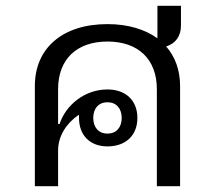

<svg xmlns="http://www.w3.org/2000/svg" viewBox="-20 -641 740 661"><path d="M603 -621H522V-509C479 -540 421 -558 350 -558C195 -558 100 -475 100 -345V0H180V-123C180 -172 208 -216 250 -245L252 -244V-235C252 -175 290 -137 350 -137C413 -137 453 -175 453 -235C453 -295 413 -333 350 -333C270 -333 206 -278 185 -214H180V-334C180 -437 244 -498 350 -498C456 -498 520 -437 520 -334V0H600V-345C600 -399 583 -446 552 -481C584 -491 603 -516 603 -553ZM350 -181C320 -181 301 -202 301 -235C301 -268 320 -289 350 -289C380 -289 399 -268 399 -235C399 -202 380 -181 350 -181Z"/></svg>

Font: IBM Plex Thai Looped
Style: Regular
Weight: 400
Designer: Mike Abbink, Paul van der Laan, Pieter van Rosmalen, Ben Mitchell, Mark Frömberg
Foundry: Bold Monday
Version: Version 1.0